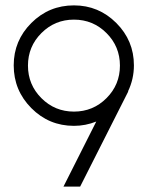

<svg xmlns="http://www.w3.org/2000/svg" viewBox="-20 -694 550 714"><path d="M31 -451Q31 -543 96.5 -608.5Q162 -674 255 -674Q347 -674 412.5 -608.5Q478 -543 478 -451Q478 -400 456 -354H457L278 0H216L338 -242Q298 -226 255 -226Q162 -226 96.5 -292Q31 -358 31 -451ZM134 -571Q84 -521 84 -450Q84 -379 134 -329Q184 -279 255 -279Q326 -279 376 -329Q426 -379 426 -450Q426 -521 376 -571Q326 -621 255 -621Q184 -621 134 -571Z"/></svg>

Font: Human Sans Light
Style: Regular
Weight: 300
Designer: Tim Radville
Foundry: Continuum
Version: Version 1.000;FEAKit 1.0